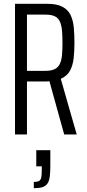

<svg xmlns="http://www.w3.org/2000/svg" viewBox="-20 -708 457 1011"><path d="M59 0V-688H228Q279 -688 308.5 -672.5Q338 -657 351.5 -629Q365 -601 368.5 -564Q372 -527 372 -484Q372 -441 368 -403Q364 -365 349 -336.5Q334 -308 300 -293L384 0H318L237 -292L261 -283Q254 -282 243.5 -280.5Q233 -279 223 -279H122V0ZM122 -335H220Q250 -335 268 -344Q286 -353 295 -371.5Q304 -390 306.5 -418Q309 -446 309 -483Q309 -519 306.5 -546.5Q304 -574 296 -593Q288 -612 270 -621.5Q252 -631 220 -631H122ZM158 283V250Q177 250 186 244.5Q195 239 197.5 225Q200 211 200 187V168H171V83H245V165Q245 200 242 222.5Q239 245 230 258.5Q221 272 203.5 277.5Q186 283 158 283Z"/></svg>

Font: Saira ExtraCondensed
Style: Regular
Weight: 400
Width: 2
Designer: Hector Gatti with collaboration of the Omnibus-Type team
Foundry: Omnibus-Type
Version: Version 1.101